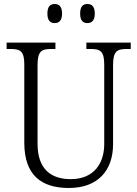

<svg xmlns="http://www.w3.org/2000/svg" viewBox="-20 -926 684 956"><path d="M415 -811C436 -811 452 -823 452 -858C452 -895 436 -906 415 -906C394 -906 379 -895 379 -858C379 -823 394 -811 415 -811ZM252 -811C273 -811 289 -823 289 -858C289 -895 273 -906 252 -906C231 -906 216 -895 216 -858C216 -823 231 -811 252 -811ZM323 10C469 10 543 -79 543 -208V-603C543 -672 564 -682 610 -682H631V-714H410V-682H433C478 -682 499 -672 499 -605V-209C499 -113 448 -34 332 -34C233 -34 167 -85 167 -210V-603C167 -672 188 -682 234 -682H256V-714H13V-682H34C80 -682 101 -672 101 -606V-215C101 -53 187 10 323 10Z"/></svg>

Font: Noto Serif Georgian SemiCondensed Light
Style: Regular
Weight: 300
Width: 4
Designer: Monotype Design Team, Akaki Razmadze
Foundry: Google LLC
Version: Version 2.003